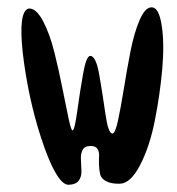

<svg xmlns="http://www.w3.org/2000/svg" viewBox="-20 -532 491 534"><path d="M63 -508.3Q82.5 -506.8 100.6 -471.7Q118.7 -436.5 131.1 -387Q143.6 -337.4 153.3 -287.8Q163.1 -238.3 170.4 -203.9Q177.7 -169.4 181.6 -169.4Q187.5 -169.4 194.6 -221.2Q201.7 -272.9 210.7 -324.7Q219.7 -376.5 231 -376.5Q247.1 -376.5 256.3 -322.8Q265.6 -269 273.2 -215.1Q280.8 -161.1 292.5 -160.6Q300.3 -160.2 308.1 -196.3Q315.9 -232.4 324.2 -283.9Q332.5 -335.4 342.5 -387.2Q352.5 -439 367.9 -475.3Q383.3 -511.7 401.9 -511.7Q421.9 -511.7 429.7 -461.4Q437.5 -411.1 431.2 -339.4Q424.8 -267.6 410.4 -195.6Q396 -123.5 369.6 -72.8Q343.3 -22 313.5 -21Q289.1 -20.5 275.1 -28.1Q261.2 -35.6 258.5 -47.4Q255.9 -59.1 255.4 -73Q254.9 -86.9 255.6 -98.9Q256.3 -110.8 250.5 -118.7Q244.6 -126.5 231 -126Q214.8 -125.5 209.5 -114.5Q204.1 -103.5 205.1 -87.9Q206.1 -72.3 206.5 -56.4Q207 -40.5 199 -29.5Q190.9 -18.6 170.9 -18.1Q141.1 -17.6 103.5 -121.6Q64.9 -230 46.9 -356.4Q29.8 -481 52.2 -503.9Q57.1 -508.8 63 -508.3Z"/></svg>

Font: Superheroes Libre
Style: Regular
Weight: 400
Version: Version 001.000